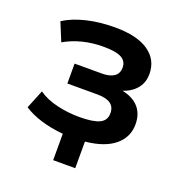

<svg xmlns="http://www.w3.org/2000/svg" viewBox="-118 -604 783 834"><g transform="rotate(20 274.0 -187.0)"><path d="M218 130V8Q162 3 115 -11.5Q68 -26 35 -48L70 -134Q105 -109 156 -97Q207 -85 260 -85Q324 -85 353 -99Q382 -113 382 -146Q382 -176 361.5 -190Q341 -204 300 -204H162V-296H289Q324 -296 344 -309.5Q364 -323 364 -351Q364 -380 339 -394Q314 -408 256 -408Q204 -408 159 -396.5Q114 -385 76 -363L41 -448Q83 -475 143 -489.5Q203 -504 274 -504Q376 -504 429.5 -467Q483 -430 483 -364Q483 -320 454.5 -290.5Q426 -261 377 -251L375 -260Q437 -253 469 -222Q501 -191 501 -138Q501 -79 455 -40.5Q409 -2 320 7V130Z"/></g></svg>

Font: Nunito Sans 10pt
Style: Bold
Weight: 700
Designer: Vernon Adams
Foundry: Vernon Adams
Version: Version 3.101;gftools[0.9.27]